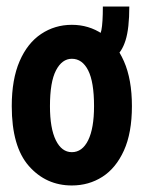

<svg xmlns="http://www.w3.org/2000/svg" viewBox="-20 -558 440 588"><path d="M200 10Q121 10 68.5 -49.5Q16 -109 16 -233Q16 -315 40 -370.5Q64 -426 106 -454Q148 -482 200 -482Q252 -482 293.5 -454Q335 -426 359.5 -370.5Q384 -315 384 -233Q384 -151 359.5 -97Q335 -43 293.5 -16.5Q252 10 200 10ZM200 -92Q232 -92 250 -128.5Q268 -165 268 -233Q268 -307 250 -342.5Q232 -378 200 -378Q170 -378 151.5 -342.5Q133 -307 133 -233Q133 -165 151 -128.5Q169 -92 200 -92ZM376 -538Q376 -471 364.5 -434.5Q353 -398 332 -384Q311 -370 281 -370L273 -443Q286 -443 290.5 -465.5Q295 -488 295 -538Z"/></svg>

Font: Inconsolata Condensed Black
Style: Regular
Weight: 900
Width: 3
Monospace: yes
Designer: Raph Levien, Cyreal, Brenton Simpson
Foundry: Raph Levien, Cyreal, Google
Version: Version 3.001; ttfautohint (v1.8.2.53-6de2)